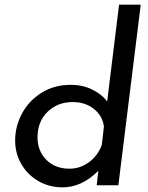

<svg xmlns="http://www.w3.org/2000/svg" viewBox="-20 -795 635 824"><path d="M584 -775 488 0H395L402 -62Q331 9 249 9Q191 9 144.5 -18Q98 -45 71.5 -91Q45 -137 45 -192Q45 -253 74.5 -308Q104 -363 158.5 -397Q213 -431 284 -431Q333 -431 374 -411.5Q415 -392 440 -360L491 -775ZM426 -252Q420 -298 383 -327.5Q346 -357 292 -357Q227 -357 184 -315Q141 -273 141 -206Q141 -147 179 -109Q217 -71 278 -71Q324 -71 362 -99Q400 -127 417 -173Z"/></svg>

Font: Josefin Sans
Style: Italic
Weight: 400
Italic angle: -7°
Designer: Santiago Orozco
Foundry: Typemade
Version: Version 2.000